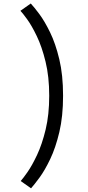

<svg xmlns="http://www.w3.org/2000/svg" viewBox="-20 -826 490 1067"><path d="M152.5 220.5 95 180Q107 167 132.5 130.8Q158 94.5 186 35Q214 -24.5 233.8 -106.8Q253.5 -189 253.5 -294Q253.5 -400 233.2 -483Q213 -566 184.5 -625.2Q156 -684.5 130.2 -719.8Q104.5 -755 93.5 -766L151 -806.5Q169 -787.5 198.5 -748Q228 -708.5 258.2 -646.5Q288.5 -584.5 309.5 -497Q330.5 -409.5 330.5 -294Q330.5 -179.5 309.8 -92Q289 -4.5 259 58.2Q229 121 199.5 161Q170 201 152.5 220.5Z"/></svg>

Font: Trispace Condensed Light
Style: Regular
Weight: 300
Width: 3
Designer: Tyler Finck
Foundry: Etcetera Type Company
Version: Version 1.210; ttfautohint (v1.8.3)